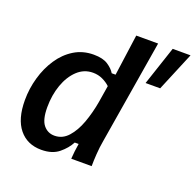

<svg xmlns="http://www.w3.org/2000/svg" viewBox="-120 -793 947 928"><g transform="rotate(20 353.5 -329.0)"><path d="M184.2 9.2Q111.7 9.2 70 -42.1Q28.3 -93.3 28.3 -190Q28.3 -249.2 44.6 -306.2Q60.8 -363.3 91.7 -409.6Q122.5 -455.8 166.7 -482.9Q210.8 -510 266.7 -510Q314.2 -510 340.4 -492.5Q366.7 -475 378.3 -455H398.3L427.5 -666.7H540L451.7 -132.5Q445.8 -100 443.3 -63.3Q440.8 -26.7 440.8 0H335.8Q336.7 -16.7 339.2 -38.3Q341.7 -60 345 -79.2H325Q307.5 -45.8 273.8 -18.3Q240 9.2 184.2 9.2ZM220.8 -76.7Q261.7 -76.7 290.8 -109.2Q320 -141.7 338.8 -193.3Q357.5 -245 367.5 -302.5L381.7 -390Q365 -405.8 342.5 -416.2Q320 -426.7 293.3 -426.7Q247.5 -426.7 213.3 -394.6Q179.2 -362.5 160.4 -309.6Q141.7 -256.7 141.7 -194.2Q141.7 -130.8 163.8 -103.8Q185.8 -76.7 220.8 -76.7ZM548.3 -466.7 615 -666.7H706.7L623.3 -466.7Z"/></g></svg>

Font: Familjen Grotesk Medium
Style: Italic
Weight: 500
Italic angle: -9.46201°
Designer: Anders Wikstroem, Jonas Baeckman, Matilda Gysing, Kristian Moeller
Foundry: Familjen STHLM AB
Version: Version 2.002; ttfautohint (v1.8.4.7-5d5b)